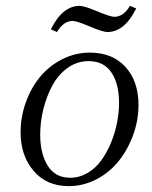

<svg xmlns="http://www.w3.org/2000/svg" viewBox="-20 -633 523 660"><path d="M50.8 -178.2Q50.8 -231 68.6 -280.8Q86.4 -330.6 117.4 -368.4Q148.4 -406.2 193.4 -429.2Q238.3 -452.1 289.1 -452.1Q366.7 -452.1 411.4 -402.8Q456.1 -353.5 456.1 -272Q456.1 -219.2 437.7 -168.9Q419.4 -118.7 388.2 -79.6Q356.9 -40.5 311.8 -16.8Q266.6 6.8 215.8 6.8Q140.1 6.8 95.5 -45.7Q50.8 -98.1 50.8 -178.2ZM118.2 -169.9Q118.2 -105.5 143.8 -63.7Q169.4 -22 221.2 -22Q252.9 -22 280.8 -38.3Q308.6 -54.7 327.9 -81.3Q347.2 -107.9 361.3 -141.8Q375.5 -175.8 382.3 -211.2Q389.2 -246.6 389.2 -279.8Q389.2 -344.7 363 -383.8Q336.9 -422.9 284.2 -422.9Q245.1 -422.9 212.6 -399.7Q180.2 -376.5 160.2 -339.4Q140.1 -302.2 129.2 -258.3Q118.2 -214.4 118.2 -169.9ZM154.8 -532.2Q194.8 -612.8 253.9 -612.8Q269.5 -612.8 314.5 -594Q359.4 -575.2 373 -575.2Q404.3 -575.2 426.8 -612.8L448.2 -604Q408.2 -522.9 349.1 -522.9Q333.5 -522.9 288.6 -542Q243.7 -561 230 -561Q198.2 -561 175.8 -522.9Z"/></svg>

Font: Dihjauti S
Style: Italic
Weight: 400
Italic angle: -9°
Designer: T. Christopher White
Version: Version 3.0.0